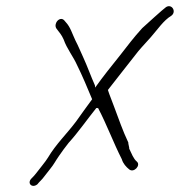

<svg xmlns="http://www.w3.org/2000/svg" viewBox="-20 -543 582 621"><path d="M517 -520C508 -514 450 -461 440 -452C410 -419 395 -398 369 -365C341 -330 312 -294 288 -260C287 -260 288 -264 287 -267C274 -296 262 -330 249 -358C240 -377 234 -393 224 -412C213 -435 208 -455 193 -471L187 -478C178 -487 163 -479 160 -464C159 -459 160 -454 163 -450C172 -438 179 -431 186 -415C196 -386 217 -360 229 -333C246 -299 263 -258 278 -222C259 -197 245 -176 226 -150C196 -110 161 -77 135 -33C128 -21 106 5 98 16C92 24 88 28 82 34C66 50 84 67 101 53C107 45 116 38 123 28C123 27 141 6 141 5C155 -12 159 -22 171 -39C180 -52 190 -66 202 -81C233 -115 262 -157 291 -193C292 -195 296 -192 297 -194C325 -141 347 -81 374 -28C378 -14 388 -3 398 5C413 17 436 -8 423 -20C411 -30 406 -46 398 -62C399 -64 394 -80 395 -82C377 -120 364 -158 349 -198C342 -218 335 -233 329 -252C361 -292 394 -336 427 -377C442 -395 457 -410 468 -423C490 -448 509 -477 534 -492C552 -505 536 -532 517 -520Z"/></svg>

Font: Photofail
Style: It
Weight: 400
Foundry: Cannot Into Space Fonts
Version: Version 0.97